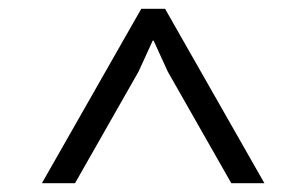

<svg xmlns="http://www.w3.org/2000/svg" viewBox="-20 -830 694 435"><path d="M579 -415H504L360 -668L328 -738H326L294 -668L150 -415H75L300 -810H354Z"/></svg>

Font: TypoPRO Sinkin Sans
Style: 300 Light
Weight: 300
Designer: Keith Bates
Foundry: K-Type
Version: Sinkin Sans (version 1.0)  by Keith Bates   •   © 2014   www